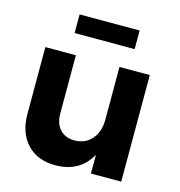

<svg xmlns="http://www.w3.org/2000/svg" viewBox="-109 -832 878 936"><g transform="rotate(15 330.0 -364.5)"><path d="M585 -538V0H432V-95Q377 6 252 6Q163 6 110.5 -49.5Q58 -105 58 -200V-538H212V-244Q212 -193 239 -164Q266 -135 313 -135Q368 -136 400 -174Q432 -212 432 -272V-538ZM178 -735H481V-641H178Z"/></g></svg>

Font: Gontserrat SemiBold
Style: Regular
Weight: 600
Designer: Julieta Ulanovsky
Foundry: Julieta Ulanovsky
Version: Version 6.001